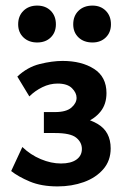

<svg xmlns="http://www.w3.org/2000/svg" viewBox="-20 -653 452 687"><path d="M186 14Q128 14 86.5 -3.5Q45 -21 20 -41L60 -127Q89 -99 126 -83.5Q163 -68 198 -68Q234 -68 253.5 -82Q273 -96 273 -120Q273 -144 252.5 -160.5Q232 -177 177 -177H137V-252H177Q217 -252 235.5 -268Q254 -284 254 -303Q254 -321 237.5 -337.5Q221 -354 186 -354Q158 -354 131.5 -341Q105 -328 85 -308L42 -379Q78 -413 122.5 -424Q167 -435 204 -435Q272 -435 316.5 -406.5Q361 -378 361 -320Q361 -280 339.5 -253.5Q318 -227 283.5 -214Q249 -201 211 -201V-237Q283 -237 329.5 -209.5Q376 -182 376 -122Q376 -78 349.5 -47.5Q323 -17 280 -1.5Q237 14 186 14ZM113 -501Q83 -501 64 -519Q45 -537 45 -566Q45 -596 64 -614.5Q83 -633 113 -633Q143 -633 161.5 -614.5Q180 -596 180 -566Q180 -537 161.5 -519Q143 -501 113 -501ZM311 -501Q280 -501 261 -519Q242 -537 242 -566Q242 -596 261 -614.5Q280 -633 311 -633Q340 -633 358.5 -614.5Q377 -596 377 -566Q377 -537 358.5 -519Q340 -501 311 -501Z"/></svg>

Font: Ysabeau Office
Style: Bold
Weight: 700
Designer: Christian Thalmann (Catharsis Fonts)
Version: Version 2.001;gftools[0.9.30]; featfreeze: tnum,lnum,ss02